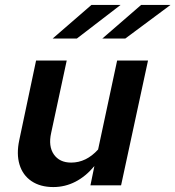

<svg xmlns="http://www.w3.org/2000/svg" viewBox="-20 -750 710 777"><path d="M196 7Q143 7 107.5 -17Q72 -41 59 -84Q46 -127 58 -183L126 -505H250L187 -212Q175 -158 198 -125Q221 -92 268 -92Q329 -92 377 -145L454 -505H579L470 0H346L362 -78Q327 -36 285 -14.5Q243 7 196 7ZM193 -594 350 -730H468L291 -594ZM394 -594 551 -730H670L487 -594Z"/></svg>

Font: Red Hat Mono SemiBold
Style: Italic
Weight: 600
Italic angle: -12°
Monospace: yes
Designer: Pentagram, MCKL
Foundry: MCKL
Version: Version 1.030